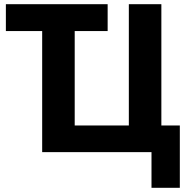

<svg xmlns="http://www.w3.org/2000/svg" viewBox="-20 -725 899 915"><path d="M702 170V0H181V-577H8V-705H493V-577H336V-127H594V-705H749V-127H837V170Z"/></svg>

Font: Nunito Sans 12pt ExtraLight
Style: Weight 830 Width 84 Optical size 12.0 YTLC 445
Weight: 830
Width: 4
Designer: Vernon Adams
Foundry: Vernon Adams
Version: Version 3.101;gftools[0.9.27]